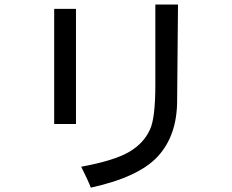

<svg xmlns="http://www.w3.org/2000/svg" viewBox="-20 -778 1040 860"><path d="M777.3 -757.8 773.4 -328.1Q773.4 -171.9 687.5 -78.1Q601.6 15.6 386.7 62.5Q375 31.2 343.8 -31.2Q492.2 -58.6 558.6 -97.7Q625 -136.7 652.3 -199.2Q675.8 -250 675.8 -398.4V-757.8ZM320.3 -222.7H222.7V-738.3H320.3Z"/></svg>

Font: WenQuanYi Micro Hei
Style: Regular
Weight: 400
Foundry: Ascender Corporation
Version: Version 0.2.0-beta